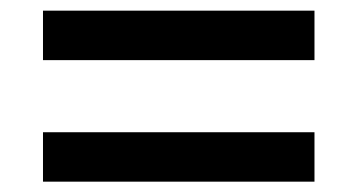

<svg xmlns="http://www.w3.org/2000/svg" viewBox="-20 -446 678 364"><path d="M576.2 -332H61.5V-425.8H576.2ZM576.2 -101.6H61.5V-195.3H576.2Z"/></svg>

Font: Wanted Sans Medium
Style: Regular
Weight: 500
Designer: Original Design by Kil Hyung-jin and Kang Hanbin, Wanted Lab, Inc; Hangeul from Source Han Sans by Jang Soo-young and Ka
Foundry: Wanted Lab, Inc.
Version: Version 1.001